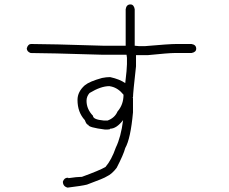

<svg xmlns="http://www.w3.org/2000/svg" viewBox="-20 -690 1040 872"><path d="M572.3 -669.9Q587.9 -669.9 591.8 -648.4V-482.4L611.3 -480.5H638.7Q749 -490.2 781.2 -490.2H849.6Q871.1 -486.8 871.1 -468.8Q871.1 -453.1 849.6 -449.2H771.5Q747.1 -449.2 650.4 -439.5H597.7V-388.7Q584 -266.6 584 -248H582L584 -244.1V-179.7Q573.2 -60.1 548.8 -17.6Q541 12.2 509.8 72.3Q487.8 101.1 464.8 111.3Q454.6 119.1 375 148.4Q351.6 154.3 287.1 162.1Q265.6 156.7 265.6 134.8Q272 117.2 287.1 117.2Q291 117.2 291 119.1Q330.1 113.3 347.7 113.3H351.6Q432.1 84 459 68.4Q486.8 36.1 505.9 -19.5Q529.3 -67.4 539.1 -144.5Q508.8 -105.5 480.5 -105.5Q480.5 -101.6 466.8 -101.6H457Q380.9 -111.3 380.9 -123Q373 -123 365.2 -144.5Q332 -180.2 332 -236.3Q332 -273.4 365.2 -302.7Q386.7 -320.3 443.4 -335.9Q462.9 -339.8 478.5 -339.8H480.5Q523.9 -330.1 548.8 -312.5Q556.6 -377.9 556.6 -398.4V-427.7L554.7 -441.4H445.3Q189.9 -449.2 119.1 -449.2Q101.6 -455.6 101.6 -470.7Q107.4 -490.2 121.1 -490.2Q201.2 -490.2 447.3 -482.4H550.8V-648.4Q554.2 -669.9 572.3 -669.9ZM373 -232.4Q373 -194.3 402.3 -164.1Q402.3 -147 451.2 -142.6H468.8Q501.5 -154.8 513.7 -183.6Q541 -214.8 541 -259.8Q517.1 -289.6 486.3 -296.9L476.6 -298.8Q438 -298.8 386.7 -267.6Q373 -252 373 -232.4Z"/></svg>

Font: CEF Fonts CJK
Style: Regular
Weight: 400
Designer: PartyBoss (派对大魔王)
Version: Release 2.25